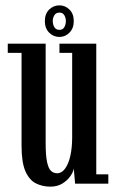

<svg xmlns="http://www.w3.org/2000/svg" viewBox="-20 -686 435 717"><path d="M168 11Q139 11 114.5 -1Q90 -13 75.2 -45.8Q60.5 -78.5 60.5 -142V-488.5H9V-523H150.5V-151.5Q150.5 -105 155.8 -80.8Q161 -56.5 170.5 -47.8Q180 -39 193.5 -39Q210.5 -39 223.2 -56.5Q236 -74 242.8 -104.5Q249.5 -135 249.5 -173.5V-488.5H202V-523H339.5V-35H384.5V0H260.5L255.5 -56.5Q253.5 -43.5 242.5 -27.8Q231.5 -12 212.8 -0.5Q194 11 168 11ZM202 -548Q179.5 -548 163.5 -564.2Q147.5 -580.5 147.5 -607Q147.5 -634.5 163.5 -650.2Q179.5 -666 202 -666Q223.5 -666 239.5 -650.2Q255.5 -634.5 255.5 -607Q255.5 -580.5 239.5 -564.2Q223.5 -548 202 -548ZM202 -574.5Q214.5 -574.5 220.2 -584.5Q226 -594.5 226 -608Q226 -619 220.2 -629Q214.5 -639 202 -639Q189 -639 183 -629Q177 -619 177 -608Q177 -594.5 183 -584.5Q189 -574.5 202 -574.5Z"/></svg>

Font: Imbue Thin 10pt Medium
Style: Regular
Weight: 500
Version: Version 1.102